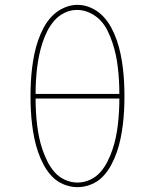

<svg xmlns="http://www.w3.org/2000/svg" viewBox="-20 -765 640 793"><path d="M300 8Q271 8 243 -3.5Q215 -15 195 -36Q175 -57 161 -83Q147 -109 137.5 -136.5Q128 -164 122 -193Q116 -222 112.5 -251Q109 -280 107.5 -309Q106 -338 106 -368Q106 -397 107.5 -426Q109 -455 112.5 -484Q116 -513 122 -542Q128 -571 137.5 -598.5Q147 -626 161 -652Q175 -678 195.5 -699Q216 -720 243.5 -732.5Q271 -745 300 -745Q329 -745 356.5 -732.5Q384 -720 404.5 -699Q425 -678 439 -652Q453 -626 462.5 -598.5Q472 -571 478 -542Q484 -513 487.5 -484Q491 -455 492.5 -426Q494 -397 494 -367Q494 -338 492.5 -309Q491 -280 487.5 -251Q484 -222 478 -193Q472 -164 462.5 -136.5Q453 -109 439 -83Q425 -57 405 -36Q385 -15 357 -3.5Q329 8 300 8ZM127 -377H473Q473 -404 471.5 -430.5Q470 -457 467 -484Q464 -511 458.5 -537Q453 -563 444.5 -588.5Q436 -614 424 -638.5Q412 -663 393.5 -682Q375 -701 350 -712.5Q325 -724 298 -724Q271 -724 246.5 -712Q222 -700 204.5 -680Q187 -660 175 -636Q163 -612 155 -587Q147 -562 141.5 -535.5Q136 -509 133 -483Q130 -457 128.5 -430.5Q127 -404 127 -377ZM300 -11Q327 -11 352 -22.5Q377 -34 394.5 -54Q412 -74 424 -98Q436 -122 444.5 -147Q453 -172 458.5 -198.5Q464 -225 467 -251.5Q470 -278 471.5 -304.5Q473 -331 473 -358H127Q127 -331 128.5 -304.5Q130 -278 133 -251.5Q136 -225 141.5 -198.5Q147 -172 155.5 -147Q164 -122 176 -98Q188 -74 205.5 -54Q223 -34 248 -22.5Q273 -11 300 -11Z"/></svg>

Font: Iosevka Curly Slab ThEx
Style: Regular
Weight: 100
Width: 7
Monospace: yes
Designer: Belleve Invis
Foundry: Belleve Invis
Version: Version 11.1.0; ttfautohint (v1.8.3)